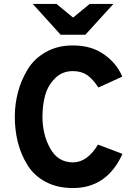

<svg xmlns="http://www.w3.org/2000/svg" viewBox="-20 -941 680 972"><path d="M287 -765 146 -921H266L350 -852L434 -921H554L412 -765ZM349 11Q270 11 211 -20.5Q152 -52 119 -105.5Q86 -159 70.5 -220Q55 -281 55 -350Q55 -414 71 -474.5Q87 -535 120 -589.5Q153 -644 212 -677.5Q271 -711 349 -711Q443 -711 507.5 -665Q572 -619 599 -553L478 -498Q450 -541 421 -561Q392 -581 349 -581Q294 -581 257.5 -543.5Q221 -506 208 -456.5Q195 -407 195 -350Q195 -259 234.5 -189Q274 -119 349 -119Q422 -119 476 -209L600 -162Q522 11 349 11Z"/></svg>

Font: OVRPSS Recut ExtraBold
Style: Regular
Weight: 800
Designer: Giant Group
Foundry: Giant Group
Version: Version 1.001;hotconv 1.0.109;makeotfexe 2.5.65596